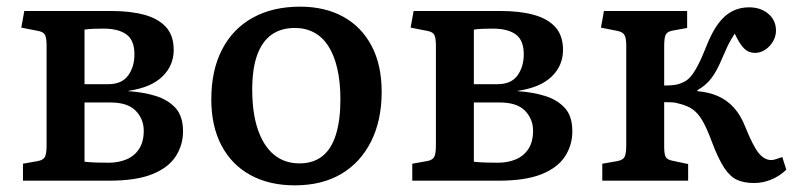

<svg xmlns="http://www.w3.org/2000/svg" viewBox="-20 -543 2392 577"><path d="M49 0V-51L94 -59Q110 -62 115 -71.5Q120 -81 120 -107V-406Q120 -428 115.5 -437.5Q111 -447 95 -450L44 -460L53 -510H314Q372 -510 414 -498.5Q456 -487 479 -461.5Q502 -436 502 -393Q502 -346 468 -313Q434 -280 366 -270V-269Q412 -266 448.5 -254.5Q485 -243 507.5 -218.5Q530 -194 530 -148Q530 -107 508 -73Q486 -39 437.5 -19.5Q389 0 308 0ZM306 -54Q336 -54 360 -64Q384 -74 398 -95.5Q412 -117 412 -150Q412 -185 388 -210Q364 -235 312 -235H234V-57Q252 -55 270.5 -54.5Q289 -54 306 -54ZM234 -290H305Q346 -290 365 -316Q384 -342 384 -380Q384 -422 360 -439.5Q336 -457 291 -457Q277 -457 261.5 -456.5Q246 -456 234 -454Z M866 14Q789 14 732.5 -17Q676 -48 645.5 -106Q615 -164 615 -244Q615 -332 647.5 -394.5Q680 -457 740 -490Q800 -523 882 -523Q956 -523 1011 -493Q1066 -463 1096.5 -405.5Q1127 -348 1127 -267Q1127 -181 1095 -117.5Q1063 -54 1005 -20Q947 14 866 14ZM880 -52Q921 -52 948.5 -73.5Q976 -95 989.5 -138.5Q1003 -182 1003 -244Q1003 -297 993.5 -337.5Q984 -378 966.5 -405Q949 -432 923.5 -445.5Q898 -459 866 -459Q825 -459 796.5 -439Q768 -419 753 -378Q738 -337 738 -274Q738 -203 755 -153.5Q772 -104 803.5 -78Q835 -52 880 -52Z M1219 0V-51L1264 -59Q1280 -62 1285 -71.5Q1290 -81 1290 -107V-406Q1290 -428 1285.5 -437.5Q1281 -447 1265 -450L1214 -460L1223 -510H1484Q1542 -510 1584 -498.5Q1626 -487 1649 -461.5Q1672 -436 1672 -393Q1672 -346 1638 -313Q1604 -280 1536 -270V-269Q1582 -266 1618.5 -254.5Q1655 -243 1677.5 -218.5Q1700 -194 1700 -148Q1700 -107 1678 -73Q1656 -39 1607.5 -19.5Q1559 0 1478 0ZM1476 -54Q1506 -54 1530 -64Q1554 -74 1568 -95.5Q1582 -117 1582 -150Q1582 -185 1558 -210Q1534 -235 1482 -235H1404V-57Q1422 -55 1440.5 -54.5Q1459 -54 1476 -54ZM1404 -290H1475Q1516 -290 1535 -316Q1554 -342 1554 -380Q1554 -422 1530 -439.5Q1506 -457 1461 -457Q1447 -457 1431.5 -456.5Q1416 -456 1404 -454Z M2246 7Q2216 7 2195 -2.5Q2174 -12 2156.5 -38.5Q2139 -65 2120 -115Q2105 -156 2091.5 -179.5Q2078 -203 2061.5 -214.5Q2045 -226 2019 -232Q2010 -235 1999.5 -235.5Q1989 -236 1976 -236V-103Q1976 -80 1980.5 -71.5Q1985 -63 2001 -60L2048 -50V0H1790V-51L1836 -59Q1852 -62 1857 -71.5Q1862 -81 1862 -107V-406Q1862 -429 1856.5 -438Q1851 -447 1836 -450L1786 -460L1795 -510H2045V-459L2001 -451Q1985 -448 1980.5 -438.5Q1976 -429 1976 -404V-286Q1993 -286 2005.5 -287.5Q2018 -289 2029 -294Q2043 -299 2054 -311Q2065 -323 2077.5 -347Q2090 -371 2104 -407Q2120 -447 2138.5 -472Q2157 -497 2180 -509Q2203 -521 2231 -521Q2266 -521 2289 -501.5Q2312 -482 2312 -451Q2312 -434 2303 -418.5Q2294 -403 2279.5 -393.5Q2265 -384 2249 -384Q2230 -384 2216.5 -397Q2203 -410 2188 -442Q2183 -434 2177 -424Q2171 -414 2164.5 -400Q2158 -386 2149 -365Q2134 -329 2117.5 -307.5Q2101 -286 2076 -272V-269Q2111 -266 2138 -254Q2165 -242 2185.5 -219.5Q2206 -197 2220 -161Q2243 -104 2260 -83Q2277 -62 2298 -62Q2303 -62 2309.5 -64Q2316 -66 2331 -71L2343 -33Q2322 -13 2297 -3Q2272 7 2246 7Z"/></svg>

Font: Literata 18pt Medium
Style: Regular
Weight: 500
Designer: Latin by Veronika Burian and Jose Scaglione. Greek by Irene Vlachou. Cyrillic by Vera Evstafieva.
Foundry: TypeTogether
Version: Version 3.103;gftools[0.9.29]